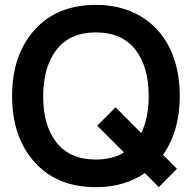

<svg xmlns="http://www.w3.org/2000/svg" viewBox="-20 -755 789 790"><path d="M633.3 15.1 576.2 -43Q492.2 15.1 374.5 15.1Q214.8 15.1 122.3 -87.6Q29.8 -190.4 29.8 -359.9Q29.8 -529.3 122.3 -632.1Q214.8 -734.9 374.5 -734.9Q481 -734.9 559.3 -687.7Q637.7 -640.6 678.7 -556.2Q719.7 -471.7 719.7 -359.9Q719.7 -215.8 650.9 -118.2L708 -60.5ZM374.5 -98.6Q442.9 -98.6 490.2 -127.9L379.9 -237.8L455.6 -313.5L561 -207.5Q591.8 -269.5 591.8 -359.9Q591.8 -481.4 536.4 -551.5Q481 -621.6 374.5 -621.6Q268.6 -621.6 213.4 -551.5Q158.2 -481.4 157.7 -359.9Q157.2 -238.3 212.6 -168.5Q268.1 -98.6 374.5 -98.6Z"/></svg>

Font: Vela Sans Bd
Style: Bold
Weight: 700
Designer: Principal design: Mikhail Sharanda - project Manrope.
Design modification: Ravid Balaliev
Foundry: Mikhail Sharanda
Version: Version 1.001